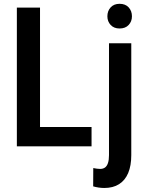

<svg xmlns="http://www.w3.org/2000/svg" viewBox="-20 -750 753 984"><path d="M449.2 -99.1V0H153.8V-99.1ZM185.1 -710.9V0H66.4V-710.9ZM538.6 -528.3H652.8V44.9Q652.8 99.1 637 136.7Q621.1 174.3 590.3 193.8Q559.6 213.4 514.2 213.4Q500.5 213.4 485.6 211.2Q470.7 209 457.5 205.1L458 111.3Q467.3 113.3 476.6 114.5Q485.8 115.7 493.2 115.7Q508.3 115.7 518.3 108.4Q528.3 101.1 533.4 85.4Q538.6 69.8 538.6 44.9ZM530.3 -666.5Q530.3 -693.8 547.1 -712.2Q564 -730.5 592.8 -730.5Q622.6 -730.5 639.4 -712.2Q656.2 -693.8 656.2 -666.5Q656.2 -640.1 639.4 -622.1Q622.6 -604 592.8 -604Q564 -604 547.1 -622.1Q530.3 -640.1 530.3 -666.5Z"/></svg>

Font: Roboto Condensed Medium
Style: Regular
Weight: 500
Designer: Christian Robertson
Foundry: Google
Version: Version 3.0